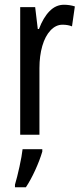

<svg xmlns="http://www.w3.org/2000/svg" viewBox="-20 -567 344 808"><path d="M295 -540 283 -456Q266 -463 243 -463Q215 -463 192.5 -439Q170 -415 158 -373.5Q146 -332 146 -280V0H65V-537H128L139 -445H144Q162 -493 188.5 -520Q215 -547 249 -547Q273 -547 295 -540ZM158 71Q147 108 128 149.5Q109 191 89 221H43V210Q52 180 62 134.5Q72 89 75 61H158Z"/></svg>

Font: Noto Sans UI Cond
Style: Regular
Weight: 400
Width: 3
Designer: Monotype Design Team
Foundry: Monotype Imaging Inc.
Version: Version 1.001